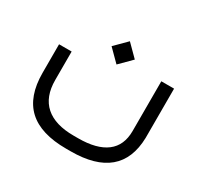

<svg xmlns="http://www.w3.org/2000/svg" viewBox="-131 -547 965 929"><g transform="rotate(30 351.0 -83.0)"><path d="M280.8 -320.3 345.7 -385.3 410.6 -320.3 345.7 -255.4ZM645.5 -293.5V-18.1Q639.6 219.2 363.3 219.2H338.4Q196.3 219.2 126.2 154.5Q56.2 89.8 56.2 -42V-201.2H126.5V-42.5Q126.5 51.3 180.4 98.9Q234.4 146.5 338.4 146.5H363.3Q467.3 146.5 520.8 105.7Q574.2 64.9 574.2 -15.6V-293.5Z"/></g></svg>

Font: Shabnam Light FD
Style: Light-FD
Weight: 300
Foundry: DejaVu fonts team - Redesigned by Saber Rastikerdar - Based on Vazir font
Version: Version 5.0.0